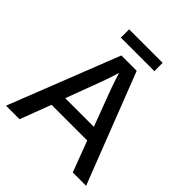

<svg xmlns="http://www.w3.org/2000/svg" viewBox="-221 -978 1128 1128"><g transform="rotate(45 343.0 -414.5)"><path d="M195.3 -192.9 122.1 0H9.8L280.3 -688H407.7L675.3 0H564.5L491.7 -192.9ZM343.3 -606Q335.9 -581.1 325.4 -549.6Q314.9 -518.1 307.1 -497.6L224.6 -277.3H462.4L378.4 -501Q371.6 -519 362.3 -546.6Q353 -574.2 343.3 -606ZM204.1 -828.6H482.4V-759.8H204.1Z"/></g></svg>

Font: Arimo Medium
Style: Regular
Weight: 500
Designer: Steve Matteson
Foundry: Monotype Imaging Inc.
Version: Version 1.33